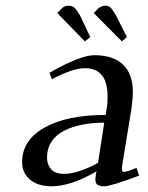

<svg xmlns="http://www.w3.org/2000/svg" viewBox="-20 -651 524 678"><path d="M58.1 -78.1Q58.1 -156.2 137.5 -200.7Q216.8 -245.1 353 -245.1L356.9 -269Q359.9 -283.7 359.9 -309.1Q359.9 -360.8 339.8 -385.5Q319.8 -410.2 278.8 -410.2Q237.3 -410.2 163.1 -371.1L154.8 -394Q263.7 -456.1 313 -456.1Q379.4 -456.1 414.3 -423.1Q449.2 -390.1 449.2 -325.2Q449.2 -304.7 443.8 -264.2L411.1 -64.9Q408.2 -43.9 418 -43.9Q427.2 -43.9 461.9 -58.1L471.2 -30.8Q371.6 6.8 347.2 6.8Q316.9 6.8 316.9 -15.1Q316.9 -25.4 318.8 -35.2L320.8 -45.9Q230.5 6.8 162.1 6.8Q113.8 6.8 85.9 -16.8Q58.1 -40.5 58.1 -78.1ZM146 -94.2Q146 -70.3 160.2 -53.7Q174.3 -37.1 207 -37.1Q234.9 -37.1 268.6 -49.6Q302.2 -62 326.2 -76.2L348.1 -217.8Q306.6 -217.8 271.2 -210.9Q235.8 -204.1 207.3 -189.9Q178.7 -175.8 162.4 -151.4Q146 -127 146 -94.2ZM182.1 -605 201.2 -624Q211.4 -630.9 221.2 -630.9Q234.9 -630.9 242.7 -623.8Q250.5 -616.7 262.2 -597.2L298.8 -520L279.8 -504.9ZM311 -605 330.1 -624Q342.3 -630.9 352.1 -630.9Q363.8 -630.9 370.4 -624.3Q377 -617.7 389.2 -597.2L428.2 -520L410.2 -504.9Z"/></svg>

Font: Dehuti Alt
Style: Bold-Italic
Weight: 700
Version: Version 1.2